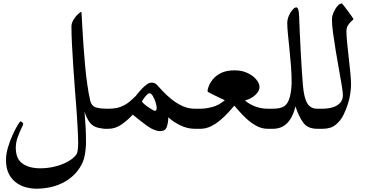

<svg xmlns="http://www.w3.org/2000/svg" viewBox="-20 -764 2176 1139"><path d="M652.3 -60.5Q652.3 0 617.7 0Q558.1 0 529.3 -21Q500.5 -42 481.4 -101.1Q485.4 -57.1 487.8 -12.2Q490.2 32.7 490.2 75.2Q490.2 83 490 92.5Q489.7 102.1 488.8 111.8Q487.3 130.9 483.2 154.8Q479 178.7 470.2 199.2Q438 271.5 365.5 313.5Q293 355.5 191.9 355.5Q168 355.5 137.7 348.1Q107.4 340.8 79.6 322Q51.8 303.2 33.7 269.8Q15.6 236.3 15.6 184.6Q15.6 149.9 27.3 110.4Q39.1 70.8 55.2 35.6Q71.3 0.5 84.7 -21.7Q98.1 -43.9 101.6 -43.9Q105.5 -43.9 111.6 -38.3Q117.7 -32.7 117.7 -29.3Q117.7 -24.4 106.7 -2.2Q95.7 20 84.7 50.8Q73.7 81.5 73.7 112.3Q73.7 178.7 113.8 206.5Q153.8 234.4 218.3 234.4Q265.6 234.4 309.1 223.1Q352.5 211.9 385.5 192.9Q418.5 173.8 434.1 150.9Q439.5 141.6 441.7 122.8Q443.8 104 443.8 83Q443.8 52.7 439.2 -29.1Q434.6 -110.8 424.8 -228Q419.9 -293.9 415 -364.7Q410.2 -435.5 407 -499Q403.8 -562.5 403.8 -606.4Q403.8 -627.4 416.5 -647.7Q429.2 -668 443.6 -680.9Q458 -693.8 462.4 -693.8Q463.4 -693.8 464.8 -667.5Q466.3 -641.1 468.8 -595.9Q471.2 -550.8 475.1 -494.9Q479 -439 484.4 -379.6Q489.7 -320.3 497.6 -264.6Q505.4 -209 515.6 -165.5Q522.9 -136.7 545.7 -127.9Q568.4 -119.1 617.7 -119.1Q636.2 -119.1 644.3 -107.7Q652.3 -96.2 652.3 -60.5Z M1197.3 -59.6Q1197.3 -49.3 1194.8 -35.4Q1192.4 -21.5 1184.6 -10.7Q1176.8 0 1160.2 0H1134.8Q1090.8 0 1048.1 -21.2Q1005.4 -42.5 978.5 -68.4Q978 -36.6 969.7 -11.5Q961.4 13.7 930.7 13.7Q896.5 13.7 854.7 -16.1Q813 -45.9 767.6 -84Q738.8 -52.2 701.9 -26.1Q665 0 623.5 0H599.1Q582.5 0 574.5 -10.7Q566.4 -21.5 564.2 -35.4Q562 -49.3 562 -59.6Q562 -70.3 564.2 -84.2Q566.4 -98.1 574.5 -108.6Q582.5 -119.1 599.1 -119.1H623.5Q667 -119.1 696 -130.4Q725.1 -141.6 746.3 -159.2Q767.6 -176.8 786.1 -195.3Q787.1 -196.8 796.6 -209Q806.2 -221.2 820.6 -236.3Q835 -251.5 850.3 -262.7Q865.7 -273.9 878.9 -273.9Q898.4 -273.9 910.6 -261Q922.9 -248 943.8 -225.1Q966.8 -200.2 996.8 -175.8Q1026.9 -151.4 1061.8 -135.3Q1096.7 -119.1 1134.8 -119.1H1160.2Q1176.8 -119.1 1184.6 -108.6Q1192.4 -98.1 1194.8 -84.2Q1197.3 -70.3 1197.3 -59.6ZM909.7 -122.6Q909.7 -134.8 903.3 -155.8Q897 -176.8 887 -193.8Q877 -210.9 866.7 -210.9Q859.4 -210.9 848.9 -199.5Q838.4 -188 830.3 -176Q822.3 -164.1 822.3 -163.1Q822.3 -158.7 832.5 -149.4Q842.8 -140.1 856.9 -130.1Q871.1 -120.1 883.1 -113.3Q895 -106.4 898.9 -106.4Q904.3 -106.4 907 -111.8Q909.7 -117.2 909.7 -122.6Z M1628.9 -59.6Q1628.9 -49.3 1626.7 -35.4Q1624.5 -21.5 1616.7 -10.7Q1608.9 0 1591.8 0H1566.9Q1532.2 0 1500.2 -17.8Q1468.3 -35.6 1441.7 -60.3Q1415 -85 1396.5 -106.9Q1377.9 -128.9 1370.1 -137.2Q1355.5 -119.6 1334.2 -96.4Q1313 -73.2 1286.6 -51Q1260.3 -28.8 1230.5 -14.4Q1200.7 0 1168.9 0H1144.5Q1127.9 0 1119.9 -10.7Q1111.8 -21.5 1109.6 -35.4Q1107.4 -49.3 1107.4 -59.6Q1107.4 -70.3 1109.6 -84.2Q1111.8 -98.1 1119.9 -108.6Q1127.9 -119.1 1144.5 -119.1H1168.9Q1202.1 -119.1 1240.2 -129.4Q1278.3 -139.6 1313.5 -169.4Q1268.1 -191.4 1239.5 -204.8Q1210.9 -218.3 1210.9 -223.1Q1210.9 -231.9 1218 -251.7Q1225.1 -271.5 1242.7 -293.5Q1260.3 -315.4 1291.7 -331.1Q1323.2 -346.7 1372.6 -346.7Q1414.6 -346.7 1447.8 -331.1Q1481 -315.4 1500.2 -292.5Q1519.5 -269.5 1519.5 -247.6Q1519.5 -223.1 1493.9 -200Q1468.3 -176.8 1433.6 -168Q1457 -146.5 1493.2 -132.8Q1529.3 -119.1 1566.9 -119.1H1591.8Q1608.9 -119.1 1616.7 -108.6Q1624.5 -98.1 1626.7 -84.2Q1628.9 -70.3 1628.9 -59.6Z M1922.9 -60.5Q1922.9 0 1888.2 0H1861.8Q1805.7 0 1779.1 -36.1Q1752.4 -72.3 1732.9 -132.8Q1700.2 0 1599.6 0H1573.2Q1554.2 0 1546.6 -12.7Q1539.1 -25.4 1539.1 -60.5Q1539.1 -86.9 1546.1 -103Q1553.2 -119.1 1573.2 -119.1H1599.6Q1621.6 -119.1 1638.7 -122.8Q1655.8 -126.5 1668 -135.3Q1690.4 -151.4 1700.2 -192.4Q1710 -233.4 1710 -275.4Q1710 -322.3 1706.1 -373.5Q1702.1 -424.8 1697 -473.6Q1691.9 -522.5 1688 -562.3Q1684.1 -602.1 1684.1 -626Q1684.1 -648.9 1693.6 -670.7Q1703.1 -692.4 1715.6 -706.3Q1728 -720.2 1737.3 -720.2Q1752.9 -720.2 1754.4 -668Q1755.9 -628.4 1758.3 -572.8Q1760.7 -517.1 1763.9 -457.5Q1767.1 -397.9 1770.5 -345.7Q1773.9 -293.5 1776.9 -260.3Q1782.7 -186 1802 -152.6Q1821.3 -119.1 1861.8 -119.1H1888.2Q1906.7 -119.1 1914.8 -106.4Q1922.9 -93.8 1922.9 -60.5Z M2062.5 -261.2Q2062.5 -242.2 2058.1 -209.7Q2053.7 -177.2 2043.5 -146.5Q2034.2 -116.2 2017.6 -82.3Q2001 -48.3 1971.7 -24.2Q1942.4 0 1895 0H1869.6Q1844.2 0 1838.4 -16.4Q1832.5 -32.7 1832.5 -59.6Q1832.5 -82 1838.4 -100.6Q1844.2 -119.1 1869.6 -119.1H1895Q1925.8 -119.1 1952.9 -127.2Q1980 -135.3 1997.1 -153.1Q2014.2 -170.9 2014.2 -199.7Q2014.2 -215.3 2007.6 -255.9Q2001 -296.4 1991.2 -350.3Q1981.4 -404.3 1971.9 -461.4Q1962.4 -518.6 1955.8 -568.1Q1949.2 -617.7 1949.2 -647.9Q1949.2 -668 1958.7 -690.2Q1968.3 -712.4 1981.9 -728Q1995.6 -743.7 2008.3 -743.7Q2009.3 -743.7 2019.8 -730.2Q2030.3 -716.8 2043.5 -699Q2056.6 -681.2 2066.9 -666.7Q2077.1 -652.3 2077.1 -650.9Q2077.1 -648.9 2066.7 -640.1Q2056.2 -631.3 2045.7 -616Q2035.2 -600.6 2035.2 -579.1Q2035.2 -552.2 2039.3 -510.3Q2043.5 -468.3 2048.8 -421.6Q2054.2 -375 2058.3 -332.3Q2062.5 -289.6 2062.5 -261.2Z"/></svg>

Font: Scheherazade New SemiBold
Style: Regular
Weight: 600
Designer: SIL International
Foundry: SIL International
Version: Version 4.000